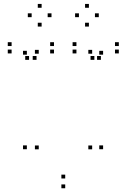

<svg xmlns="http://www.w3.org/2000/svg" viewBox="-20 -960 660 1001"><path d="M517.5 -182V-202H497.5V-182ZM517.5 -675V-695H497.5V-675ZM506 -648V-668H486V-648ZM599.5 -681.5V-701.5H579.5V-681.5ZM599.5 -720V-740H579.5V-720ZM378.5 -720V-740H358.5V-720ZM378.5 -681.5V-701.5H358.5V-681.5ZM472 -648V-668H452V-648ZM460.5 -680V-700H440.5V-680ZM460.5 -181.5V-201.5H440.5V-181.5ZM320 -29.5V-49.5H300V-29.5ZM182 -181.5V-201.5H162V-181.5ZM182 -680V-700H162V-680ZM170.5 -648V-668H150.5V-648ZM261.5 -681.5V-701.5H241.5V-681.5ZM261.5 -720V-740H241.5V-720ZM40.5 -720V-740H20.5V-720ZM40.5 -681.5V-701.5H20.5V-681.5ZM131.5 -648V-668H111.5V-648ZM120 -675V-695H100V-675ZM120 -182V-202H100V-182ZM320 21.5V1.5H300V21.5ZM248.5 -870.5V-890.5H228.5V-870.5ZM197 -919.5V-939.5H177V-919.5ZM145 -870.5V-890.5H125V-870.5ZM197 -821.5V-841.5H177V-821.5ZM495 -870.5V-890.5H475V-870.5ZM443.5 -919.5V-939.5H423.5V-919.5ZM391.5 -870.5V-890.5H371.5V-870.5ZM443.5 -821.5V-841.5H423.5V-821.5Z"/></svg>

Font: Monaspace Xenon Dots Var
Style: Regular
Weight: 400
Designer: Riley Cran and the Lettermatic Team
Version: Version 1.100 (Monaspace Xenon Dots)